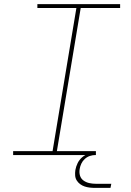

<svg xmlns="http://www.w3.org/2000/svg" viewBox="-20 -755 640 935"><path d="M44 0V-19H236L352 -716H162V-735H565V-716H373L257 -19H447V0ZM443 160Q430 160 417 158.5Q404 157 392 153Q380 149 370 141.5Q360 134 353.5 123.5Q347 113 346 100Q345 87 347 73Q350 56 358 39.5Q366 23 380 11Q394 -1 411.5 -6Q429 -11 447 -11L445 0Q431 0 417.5 4.5Q404 9 393 19Q382 29 376 42Q370 55 368 68Q365 85 369.5 100Q374 115 386.5 124Q399 133 414.5 136.5Q430 140 447 140H522L518 160Z"/></svg>

Font: Iosevka Curly Slab ThExObl
Style: Regular
Weight: 100
Width: 7
Italic angle: -9°
Monospace: yes
Designer: Belleve Invis
Foundry: Belleve Invis
Version: Version 11.1.0; ttfautohint (v1.8.3)